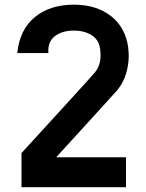

<svg xmlns="http://www.w3.org/2000/svg" viewBox="-20 -782 610 802"><path d="M214.6 -125H506.3V0H69.8V-142.7Q116.7 -193.8 243.2 -332.3Q369.8 -470.8 376 -479.2Q400 -507.3 400 -550Q400 -562.5 399 -568.8Q396.9 -611.5 366.1 -632.8Q335.4 -654.2 288.5 -654.2Q238.5 -654.2 208.3 -630.2Q178.1 -606.2 182.3 -560.4H52.1Q62.5 -659.4 126 -710.9Q189.6 -762.5 288.5 -762.5Q382.3 -762.5 443.2 -715.1Q504.2 -667.7 515.6 -583.3Q517.7 -560.4 517.7 -549Q517.7 -509.4 505.7 -471.9Q493.8 -434.4 469.8 -405.2Q421.9 -352.1 337 -258.9Q252.1 -165.6 214.6 -125Z"/></svg>

Font: Vladivostok Bold
Style: Regular
Weight: 700
Width: 4
Designer: Michael Sharanda
Foundry: Michael Sharanda
Version: Version 1.005